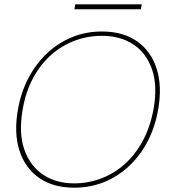

<svg xmlns="http://www.w3.org/2000/svg" viewBox="-20 -858 784 890"><path d="M324 12Q226 12 161 -33.5Q96 -79 70 -160.5Q44 -242 63 -350Q77 -430 112 -496.5Q147 -563 198 -611Q249 -659 313.5 -685.5Q378 -712 452 -712Q551 -712 616 -666Q681 -620 706.5 -538.5Q732 -457 713 -350Q699 -269 664.5 -203Q630 -137 578.5 -88.5Q527 -40 462.5 -14Q398 12 324 12ZM323 -8Q389 -8 449.5 -31Q510 -54 559 -98Q608 -142 642.5 -206.5Q677 -271 692 -354Q711 -461 684.5 -537Q658 -613 597.5 -652.5Q537 -692 453 -692Q387 -692 326.5 -669.5Q266 -647 216.5 -603Q167 -559 133 -495.5Q99 -432 85 -350Q66 -242 92.5 -165.5Q119 -89 179.5 -48.5Q240 -8 323 -8ZM325 -815 329 -838H637L633 -815Z"/></svg>

Font: DM Sans 12pt Thin
Style: Italic
Weight: 250
Italic angle: -10°
Version: Version 4.004;gftools[0.9.30]